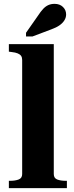

<svg xmlns="http://www.w3.org/2000/svg" viewBox="-20 -976 386 996"><path d="M259 -747V-73Q259 -52 276.5 -45Q294 -38 322 -38H327V0H26V-38H32Q59 -38 77 -45Q95 -52 95 -73V-665Q95 -678 89.5 -686Q84 -694 72 -699Q60 -704 41 -706L26 -708V-747ZM178 -896 115 -806V-787H149L247 -824Q272 -833 288.5 -844.5Q305 -856 314 -870.5Q323 -885 323 -901Q323 -924 306.5 -940Q290 -956 263 -956Q245 -956 230.5 -949.5Q216 -943 203.5 -929.5Q191 -916 178 -896Z"/></svg>

Font: Roboto Serif 120pt Expanded SemiBold
Style: Regular
Weight: 600
Width: 7
Designer: Greg Gazdowicz
Foundry: Commercial Type
Version: Version 1.008